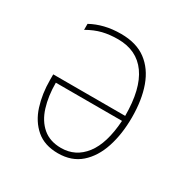

<svg xmlns="http://www.w3.org/2000/svg" viewBox="-131 -654 762 779"><g transform="rotate(30 250.0 -264.0)"><path d="M220 -538Q292 -538 337.5 -504Q383 -470 405 -409Q427 -348 427 -266Q427 -188 406.5 -125.5Q386 -63 344.5 -26.5Q303 10 239 10Q176 10 137 -23.5Q98 -57 80.5 -112Q63 -167 63 -232V-258H400Q400 -384 354 -448.5Q308 -513 220 -513Q181 -513 148.5 -505Q116 -497 81 -477V-505Q110 -521 144.5 -529.5Q179 -538 220 -538ZM89 -234Q89 -172 104.5 -122Q120 -72 153.5 -43.5Q187 -15 239 -15Q307 -15 349.5 -70Q392 -125 399 -234Z"/></g></svg>

Font: Noto Sans Mono ExtraCondensed Thin
Style: Regular
Weight: 100
Width: 2
Designer: Monotype Design Team
Foundry: Monotype Imaging Inc.
Version: Version 2.014; ttfautohint (v1.8.4.7-5d5b)